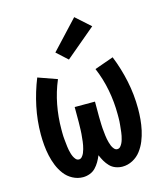

<svg xmlns="http://www.w3.org/2000/svg" viewBox="-117 -873 834 969"><g transform="rotate(-15 300.0 -388.0)"><path d="M197 8Q169 8 143.5 -5.5Q118 -19 101 -41.5Q84 -64 73.5 -90Q63 -116 57 -143.5Q51 -171 48.5 -199Q46 -227 46 -255Q46 -328 61 -399.5Q76 -471 103 -538L202 -503Q177 -444 165 -381Q153 -318 153 -254Q153 -245 153 -235.5Q153 -226 153.5 -217Q154 -208 155 -198.5Q156 -189 157 -180Q158 -171 159 -161.5Q160 -152 162 -143Q164 -134 166.5 -125Q169 -116 173 -107.5Q177 -99 183.5 -91.5Q190 -84 200 -84Q209 -84 216 -92Q223 -100 227 -109.5Q231 -119 233.5 -128.5Q236 -138 238 -147.5Q240 -157 241 -166.5Q242 -176 243 -186Q244 -196 245 -206Q246 -216 246 -225.5Q246 -235 246.5 -245Q247 -255 247 -265V-345H353V-265Q353 -255 353.5 -245Q354 -235 354 -225.5Q354 -216 355 -206Q356 -196 357 -186Q358 -176 359 -166.5Q360 -157 362 -147.5Q364 -138 366.5 -128.5Q369 -119 373 -109.5Q377 -100 384 -92Q391 -84 400 -84Q410 -84 416.5 -91.5Q423 -99 427 -107.5Q431 -116 433.5 -125Q436 -134 438 -143Q440 -152 441 -161.5Q442 -171 443 -180Q444 -189 445 -198.5Q446 -208 446.5 -217Q447 -226 447 -235.5Q447 -245 447 -254Q447 -318 435 -381Q423 -444 398 -503L497 -538Q524 -471 539 -399.5Q554 -328 554 -255Q554 -227 551.5 -199Q549 -171 543 -143.5Q537 -116 526.5 -90Q516 -64 499 -41.5Q482 -19 456.5 -5.5Q431 8 403 8Q385 8 367.5 1.5Q350 -5 337.5 -18Q325 -31 316 -46.5Q307 -62 300 -79Q293 -62 284 -46.5Q275 -31 262.5 -18Q250 -5 232.5 1.5Q215 8 197 8ZM281 -584 224 -636 362 -784 438 -716Z"/></g></svg>

Font: Iosevka Curly Slab SmBdEx
Style: Regular
Weight: 600
Width: 7
Monospace: yes
Designer: Belleve Invis
Foundry: Belleve Invis
Version: Version 11.1.0; ttfautohint (v1.8.3)